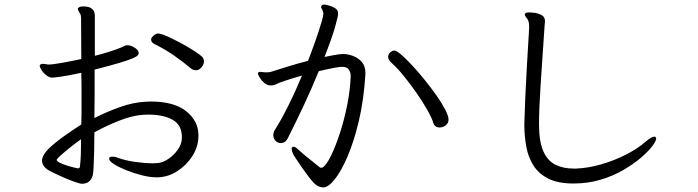

<svg xmlns="http://www.w3.org/2000/svg" viewBox="-20 -774 3040 836"><path d="M659 -2Q632 -2 597 -11Q562 -20 529.5 -33Q497 -46 476 -59.5Q455 -73 455 -83Q455 -92 469 -92Q474 -92 480 -91Q486 -90 493 -87Q526 -75 568 -69Q610 -63 646 -63Q649 -63 651 -63L662 -64Q665 -64 667 -64Q689 -66 713 -82Q737 -98 754 -122Q771 -146 772 -172V-177Q772 -229 732.5 -252Q693 -275 625 -275Q620 -275 614 -274.5Q608 -274 602 -274Q556 -271 500 -249Q444 -227 391 -198Q391 -157 390 -116.5Q389 -76 387.5 -46Q386 -16 383 -8Q376 12 364 19Q352 26 339 26Q337 26 334 26Q331 26 329 25Q320 23 300 16Q280 9 257.5 -1Q235 -11 215 -20.5Q195 -30 186 -36Q163 -53 163 -75Q163 -88 174.5 -106Q186 -124 223 -154Q260 -184 334 -232Q335 -258 335 -285V-398Q335 -427 334 -457Q278 -445 246.5 -440.5Q215 -436 208 -436Q195 -436 182 -446Q169 -456 161 -468.5Q153 -481 153 -488Q153 -492 156 -493Q161 -496 166 -496Q172 -496 179.5 -494.5Q187 -493 195 -493Q207 -493 247.5 -500Q288 -507 334 -517Q334 -563 333.5 -608Q333 -653 333 -695Q333 -710 327 -717Q326 -720 322.5 -725.5Q319 -731 319 -735V-737Q324 -746 341 -746Q367 -746 378 -737.5Q389 -729 391 -720Q393 -711 393 -707V-531Q460 -548 507 -567Q510 -568 512 -569L520 -573Q523 -575 527 -576Q529 -577 534 -577Q546 -577 559 -570.5Q572 -564 579 -556Q584 -549 584 -543Q584 -539 580 -533.5Q576 -528 559 -520.5Q542 -513 502.5 -501Q463 -489 392 -471Q392 -418 392 -365.5Q392 -313 391 -260Q444 -287 501.5 -307.5Q559 -328 612 -331Q615 -331 618 -331L630 -332Q633 -332 636 -332Q738 -332 791 -289.5Q844 -247 844 -185V-177Q842 -131 816 -92Q790 -53 751.5 -28.5Q713 -4 670 -2ZM833 -468Q821 -468 810 -477Q776 -506 736 -533.5Q696 -561 651 -583Q638 -590 638 -602Q638 -607 641 -611Q655 -628 668 -628Q674 -628 677 -627Q688 -625 709 -615.5Q730 -606 756 -592.5Q782 -579 806 -564.5Q830 -550 846.5 -538Q863 -526 865 -520Q868 -513 868 -506Q868 -494 857.5 -481Q847 -468 833 -468ZM321 -41Q326 -41 328 -48Q331 -72 332 -101.5Q333 -131 333 -168Q298 -143 267.5 -117.5Q237 -92 228 -81Q227 -80 227 -78Q227 -72 239 -66Q251 -60 267.5 -54.5Q284 -49 298.5 -45.5Q313 -42 319 -41Z M1571 -450Q1564 -338 1542.5 -247.5Q1521 -157 1493 -92Q1465 -27 1437 7.5Q1409 42 1388 42Q1366 42 1348 24Q1338 14 1323.5 -5Q1309 -24 1294.5 -45Q1280 -66 1269 -82.5Q1258 -99 1256 -104Q1250 -118 1250 -125Q1250 -135 1258 -135Q1266 -135 1276 -125Q1290 -112 1310 -95.5Q1330 -79 1348 -65Q1366 -51 1374 -44Q1375 -44 1379.5 -44Q1384 -44 1385 -45Q1402 -56 1422 -97.5Q1442 -139 1461 -197.5Q1480 -256 1492.5 -320.5Q1505 -385 1507 -443Q1507 -459 1499 -471Q1491 -483 1469 -483Q1460 -483 1440 -479.5Q1420 -476 1400 -471.5Q1380 -467 1368 -464Q1337 -388 1301 -311.5Q1265 -235 1233 -172Q1223 -151 1202 -151Q1193 -151 1184 -157Q1170 -168 1170 -185Q1170 -198 1177 -209Q1203 -249 1234.5 -312Q1266 -375 1295 -445Q1253 -433 1223 -423Q1193 -413 1188 -410Q1174 -402 1159 -402Q1143 -402 1130.5 -413Q1118 -424 1110.5 -436.5Q1103 -449 1103 -453V-455Q1104 -461 1113 -461Q1115 -461 1116 -461L1122 -460Q1124 -460 1125 -460Q1130 -459 1134.5 -459Q1139 -459 1143 -459Q1147 -459 1151 -459.5Q1155 -460 1159 -461Q1185 -469 1227.5 -482.5Q1270 -496 1321 -509Q1324 -516 1331.5 -536Q1339 -556 1348.5 -582.5Q1358 -609 1367 -636Q1376 -663 1382 -684.5Q1388 -706 1388 -714Q1388 -723 1385 -727Q1384 -732 1381 -736Q1378 -740 1378 -744Q1378 -745 1380 -749Q1383 -754 1392 -754Q1399 -754 1412.5 -750Q1426 -746 1438 -739Q1450 -732 1451 -722Q1452 -719 1452 -712Q1452 -704 1439.5 -658.5Q1427 -613 1393 -526Q1437 -535 1452 -537Q1467 -539 1472 -539Q1494 -539 1517 -530.5Q1540 -522 1555.5 -504Q1571 -486 1571 -456ZM1933 -253Q1933 -238 1921 -228.5Q1909 -219 1895 -219Q1873 -219 1867 -238Q1861 -259 1841 -294.5Q1821 -330 1793.5 -369.5Q1766 -409 1737 -444.5Q1708 -480 1684 -501Q1670 -514 1670 -527Q1670 -537 1679 -546Q1689 -554 1697 -554Q1706 -554 1726.5 -536.5Q1747 -519 1774 -490Q1801 -461 1828.5 -427Q1856 -393 1880 -359Q1904 -325 1918.5 -297Q1933 -269 1933 -253Z M2488 -40Q2541 -42 2598 -58.5Q2655 -75 2706 -101Q2757 -127 2791 -157Q2817 -179 2829 -179Q2837 -179 2837 -170Q2837 -160 2820 -137.5Q2803 -115 2771 -87.5Q2739 -60 2694.5 -34Q2650 -8 2595 8.5Q2540 25 2477 25Q2410 25 2368 4Q2326 -17 2303 -53Q2280 -89 2271.5 -135.5Q2263 -182 2263 -233Q2264 -279 2267 -346Q2270 -413 2274.5 -492Q2279 -571 2284 -652V-658Q2284 -683 2274.5 -694Q2265 -705 2265 -712Q2265 -714 2266 -715Q2270 -720 2285 -720Q2288 -720 2304.5 -718.5Q2321 -717 2337 -709Q2353 -701 2353 -681Q2353 -676 2352 -670.5Q2351 -665 2351 -659Q2341 -510 2334 -405Q2327 -300 2327 -237V-233Q2327 -158 2345.5 -116Q2364 -74 2398 -57Q2432 -40 2478 -40Z"/></svg>

Font: Klee One SemiBold
Style: Regular
Weight: 600
Designer: Fontworks Inc.
Foundry: Fontworks Inc.
Version: Version 1.00;January 12, 2022;FontCreator 13.0.0.2683 64-bit